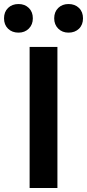

<svg xmlns="http://www.w3.org/2000/svg" viewBox="-75 -933 432 953"><path d="M72 -700H210V0H72ZM-55 -842Q-55 -874 -35 -893.5Q-15 -913 17 -913Q48 -913 68 -893.5Q88 -874 88 -842Q88 -811 68 -791Q48 -771 17 -771Q-15 -771 -35 -790.5Q-55 -810 -55 -842ZM194 -842Q194 -874 214 -893.5Q234 -913 265 -913Q297 -913 317 -893.5Q337 -874 337 -842Q337 -810 317 -790.5Q297 -771 265 -771Q234 -771 214 -791Q194 -811 194 -842Z"/></svg>

Font: Stavian Bold
Style: Bold
Weight: 700
Version: Version 1.000; ttfautohint (v1.6)